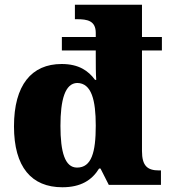

<svg xmlns="http://www.w3.org/2000/svg" viewBox="-20 -780 715 810"><path d="M243 10C321 10 368 -20 398 -69H404L439 0H659V-61H651C602 -61 579 -80 579 -143V-567H663V-624H579V-760H296V-699H304C348 -699 384 -693 384 -641V-624H241V-567H384V-547C384 -508 384 -469 386 -443H381C353 -481 313 -510 240 -510C113 -510 39 -421 39 -247C39 -75 113 10 243 10ZM305 -73C254 -73 235 -138 235 -249C235 -358 254 -429 306 -430C366 -429 384 -358 384 -250C384 -137 366 -73 305 -73Z"/></svg>

Font: Noto Serif Malayalam Black
Style: Regular
Weight: 900
Designer: Indian type Foundry, Jelle Bosma, Monotype Design Team
Foundry: Monotype Imaging Inc.
Version: Version 2.104